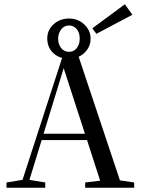

<svg xmlns="http://www.w3.org/2000/svg" viewBox="-20 -875 655 895"><path d="M429.2 -717.3 410.6 -743.2 562 -855 597.2 -806.2ZM10.3 0V-24.4L85 -36.6L269.5 -605Q237.8 -613.3 219 -637.7Q200.2 -662.1 200.2 -694.8Q200.2 -735.4 230 -762Q259.8 -788.6 301.8 -788.6Q343.8 -788.6 373 -761Q402.3 -733.4 402.3 -694.8Q402.3 -666.5 387 -644.3Q371.6 -622.1 346.7 -610.4L539.1 -34.2L605.5 -24.4V0H377V-24.4L446.8 -32.7L385.7 -222.2H174.3L117.2 -36.6L190.9 -24.4V0ZM301.8 -633.3Q324.2 -633.3 337.9 -650.9Q351.6 -668.5 351.6 -694.8Q351.6 -722.7 337.4 -739.5Q323.2 -756.3 301.8 -756.3Q279.3 -756.3 265.1 -737.8Q251 -719.2 251 -694.8Q251 -668 265.4 -650.6Q279.8 -633.3 301.8 -633.3ZM276.9 -557.1 183.1 -251.5H376Z"/></svg>

Font: Elstob 18pt
Style: Regular
Weight: 400
Designer: Peter S. Baker
Version: Version 1.015